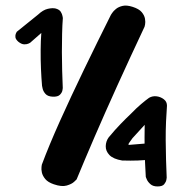

<svg xmlns="http://www.w3.org/2000/svg" viewBox="-20 -679 662 698"><path d="M175.8 -9Q154.5 -16.2 144.6 -28.1Q134.8 -40 132.2 -51.9Q129.8 -63.8 130.9 -72Q132 -80.2 132 -80.2Q157.8 -149.5 197.6 -238.2Q237.5 -327 285.6 -426.6Q333.8 -526.2 383.2 -625Q383.2 -625 387.8 -631.9Q392.2 -638.8 401.6 -646.5Q411 -654.2 425.8 -657.6Q440.5 -661 461.8 -654.2Q485.2 -646.8 495.1 -635Q505 -623.2 507.1 -610.8Q509.2 -598.2 507.4 -590Q505.5 -581.8 505.5 -581.8Q452.8 -469.8 406.6 -368Q360.5 -266.2 323.2 -179.9Q286 -93.5 258.5 -26.8Q258.5 -26.8 249.6 -18.2Q240.8 -9.8 222.5 -4.5Q204.2 0.8 175.8 -9ZM172 -327.5Q153.5 -328.2 145.2 -337.8Q137 -347.2 134.9 -357.2Q132.8 -367.2 132.8 -367.2Q130.5 -394 129 -428Q127.5 -462 127.8 -496.8Q128 -531.5 130.2 -559.2L89.5 -523.5Q89.5 -523.5 83.8 -520.6Q78 -517.8 68.4 -517.8Q58.8 -517.8 47.2 -526.8Q36.8 -535.8 36 -544Q35.2 -552.2 38.1 -557.9Q41 -563.5 41 -563.5L118.5 -626Q136.5 -643 153.8 -646.9Q171 -650.8 182.5 -648Q196 -644.2 201 -636Q206 -627.8 207.2 -620.6Q208.5 -613.5 208.5 -613.5Q206.5 -588.5 205.8 -556.6Q205 -524.8 205 -490.1Q205 -455.5 206 -421.9Q207 -388.2 208.2 -359Q208.2 -359 207 -350.9Q205.8 -342.8 198.1 -334.8Q190.5 -326.8 172 -327.5ZM552.8 -1.2Q535.8 -1.2 526.5 -9.8Q517.2 -18.2 513.6 -27Q510 -35.8 510 -35.8Q508.5 -62.5 507.4 -86.2Q506.2 -110 505.8 -132.8Q505.2 -155.5 505.5 -178.1Q505.8 -200.8 506 -225.2L461.5 -176.5Q457.5 -170.2 451.1 -161.9Q444.8 -153.5 448.2 -152.2L524 -158.5L533 -99.5Q505.2 -96.5 481 -95.5Q456.8 -94.5 424 -95.5Q392 -100.8 378 -115.2Q364 -129.8 364.4 -147.5Q364.8 -165.2 374.8 -179.2Q398.5 -207.8 418.8 -228.6Q439 -249.5 456 -265.5Q475.5 -285.8 492.8 -300.4Q510 -315 522 -323.5Q535 -330.8 549.8 -328.8Q564.5 -326.8 575.9 -317.9Q587.2 -309 587 -294.5Q585 -268.8 583.6 -236.6Q582.2 -204.5 582.4 -169.1Q582.5 -133.8 583.6 -99.1Q584.8 -64.5 586 -33Q586 -33 584.8 -25.2Q583.5 -17.5 577 -9.4Q570.5 -1.2 552.8 -1.2Z"/></svg>

Font: Sour Gummy Black
Style: Regular
Weight: 900
Version: Version 1.000